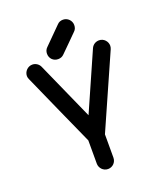

<svg xmlns="http://www.w3.org/2000/svg" viewBox="-159 -993 930 1097"><g transform="rotate(-20 305.5 -445.0)"><path d="M158.7 -409.7 256.3 -192.4V-50.8C256.3 -24.4 277.8 0 307.1 0C335 0 357.4 -22.5 357.4 -50.8V-192.4L554.7 -638.2C557.6 -645 559.1 -651.9 559.1 -658.7C559.1 -683.6 538.6 -709 508.8 -709C487.8 -709 470.2 -697.3 461.9 -679.2L306.6 -327.1L149.4 -679.2C141.6 -696.3 124 -709 103 -709C75.2 -709 52.2 -685.1 52.2 -657.7C52.2 -651.9 53.7 -645 57.1 -637.7ZM340.8 -752.9 391.6 -803.7C401.4 -812.5 406.2 -824.7 406.2 -839.8C406.2 -867.2 383.3 -890.1 356 -890.1C340.8 -890.1 329.1 -885.3 319.8 -875L218.8 -773.9C208.5 -764.2 203.6 -752 203.6 -737.8C203.6 -709 225.1 -687.5 253.9 -687.5C268.1 -687.5 280.3 -692.4 290 -702.6Z"/></g></svg>

Font: LOB TGL 0-17
Style: Regular
Weight: 400
Designer: Peter Wiegel + adaptations and expanded glyphset by Studio LOB
Foundry: Peter Wiegel + adaptations and expanded glyphset by Studio LOB
Version: Version 1.003;Glyphs 3.1.2 (3151)